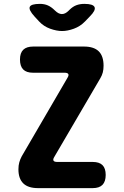

<svg xmlns="http://www.w3.org/2000/svg" viewBox="-20 -970 640 990"><path d="M176 0Q125 0 100 -24.5Q75 -49 75 -97Q75 -117 79.5 -133Q84 -149 92 -164L328 -569Q336 -582 332 -588.5Q328 -595 313 -595H150Q116 -595 99.5 -612Q83 -629 83 -663Q83 -697 100 -713.5Q117 -730 151 -730H413Q464 -730 489 -705.5Q514 -681 514 -631Q514 -612 510 -596.5Q506 -581 497 -566L260 -161Q252 -148 256 -141.5Q260 -135 275 -135H458Q492 -135 508.5 -118.5Q525 -102 525 -68Q525 -34 508.5 -17Q492 0 458 0ZM186 -950Q209 -950 227 -942Q245 -934 262 -917L263 -916Q281 -898 298.5 -897.5Q316 -897 334 -915L338 -919Q355 -936 373.5 -943Q392 -950 415 -950Q460 -950 467.5 -933.5Q475 -917 443 -885L419 -860Q394 -834 361 -822Q328 -810 300 -810Q272 -810 238.5 -822Q205 -834 181 -860L158 -885Q127 -919 133.5 -934.5Q140 -950 186 -950Z"/></svg>

Font: Maple Mono ExtraBold
Style: Regular
Weight: 800
Monospace: yes
Designer: subframe7536
Version: Version 7.000